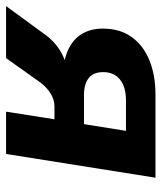

<svg xmlns="http://www.w3.org/2000/svg" viewBox="13 -561 531 631"><g transform="rotate(90 278.5 -245.5)"><path d="M-17 0 73 -123Q97 -158 130 -178Q163 -198 193 -198H220L219 -186Q166 -187 130 -202.5Q94 -218 75.5 -247.5Q57 -277 57 -318Q57 -374 84.5 -412.5Q112 -451 161 -471Q210 -491 275 -491H547L469 0H330L355 -159H313Q290 -159 269 -145.5Q248 -132 233 -111L154 0ZM276 -256H371L393 -394H293Q248 -394 224 -374Q200 -354 200 -319Q200 -287 219.5 -271.5Q239 -256 276 -256Z"/></g></svg>

Font: Nunito Sans 12pt ExtraBold
Style: Italic
Weight: 800
Italic angle: -9°
Designer: Vernon Adams
Foundry: Vernon Adams
Version: Version 3.101;gftools[0.9.27]